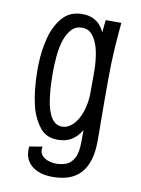

<svg xmlns="http://www.w3.org/2000/svg" viewBox="-80 -578 586 799"><g transform="rotate(10 213.0 -178.5)"><path d="M198 166Q161 166 134.5 154.5Q108 143 94 122.5Q80 102 80 75Q80 70 80 66Q80 62 81 58L136 49Q135 52 134.5 55Q134 58 134 61Q134 76 143 86.5Q152 97 168 103Q184 109 204 109Q226 109 245.5 101.5Q265 94 278 71Q291 48 291 2Q291 -22 291.5 -62Q292 -102 292.5 -156Q293 -210 293 -276Q293 -308 293 -337.5Q293 -367 294 -395.5Q295 -424 297 -453Q299 -482 303 -515H369Q367 -494 364.5 -465Q362 -436 360 -404Q358 -372 357 -339.5Q356 -307 356 -278Q356 -221 356 -177.5Q356 -134 356.5 -102.5Q357 -71 357 -49.5Q357 -28 357 -14Q357 34 346 68.5Q335 103 314.5 124.5Q294 146 264.5 156Q235 166 198 166ZM191 10Q145 10 118.5 -21.5Q92 -53 78 -100Q68 -137 63.5 -179Q59 -221 59 -261Q59 -288 61 -315Q63 -342 68 -367.5Q73 -393 80 -416Q96 -463 125.5 -493Q155 -523 204 -523Q247 -523 274 -497Q301 -471 313.5 -411Q326 -351 326 -249L293 -291Q293 -342 284.5 -381.5Q276 -421 258 -444Q240 -467 213 -467Q185 -467 168 -448.5Q151 -430 141 -401Q131 -371 127.5 -334Q124 -297 124 -262Q124 -240 125 -216.5Q126 -193 128.5 -170Q131 -147 135 -126Q140 -104 148.5 -86Q157 -68 169.5 -57.5Q182 -47 200 -47Q225 -47 246 -67.5Q267 -88 280 -125.5Q293 -163 293 -213L326 -249Q326 -228 325 -195.5Q324 -163 318 -127.5Q312 -92 298 -61Q284 -30 258 -10Q232 10 191 10Z"/></g></svg>

Font: Truculenta
Style: Regular
Weight: 400
Designer: Ivan Castro, Eva Sanz & Omnibus-Type Team
Foundry: Omnibus-Type
Version: Version 1.002